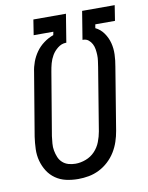

<svg xmlns="http://www.w3.org/2000/svg" viewBox="-84 -796 669 865"><g transform="rotate(-10 250.5 -363.5)"><path d="M204 8Q175 8 148.5 2Q122 -4 100.5 -19Q79 -34 65 -56Q51 -78 44 -104Q37 -130 38 -158Q39 -186 43 -214L91 -501Q94 -524 102.5 -547Q111 -570 125.5 -590.5Q140 -611 161 -626.5Q182 -642 205 -650L208 -665H118L129 -735H278L257 -606H252Q234 -605 217.5 -592Q201 -579 191 -562Q181 -545 176 -526.5Q171 -508 168 -489L120 -203Q118 -186 116.5 -169.5Q115 -153 118 -137Q121 -121 127 -106.5Q133 -92 144.5 -81.5Q156 -71 171.5 -66.5Q187 -62 204 -62Q227 -62 251 -71Q275 -80 292.5 -98.5Q310 -117 319 -140.5Q328 -164 332 -187L379 -473Q381 -487 383 -500.5Q385 -514 384.5 -527.5Q384 -541 382 -554Q380 -567 374 -578.5Q368 -590 358 -598Q348 -606 334 -606H331L352 -735H501L490 -665H400L397 -648Q420 -637 435 -615.5Q450 -594 456.5 -569Q463 -544 462 -516.5Q461 -489 456 -462L409 -176Q405 -152 397 -128Q389 -104 375.5 -82Q362 -60 342.5 -42Q323 -24 300 -12.5Q277 -1 252.5 3.5Q228 8 204 8Z"/></g></svg>

Font: Iosevka Oblique
Style: Regular
Weight: 400
Italic angle: -9°
Monospace: yes
Designer: Belleve Invis
Foundry: Belleve Invis
Version: Version 32.5.0; ttfautohint (v1.8.4)